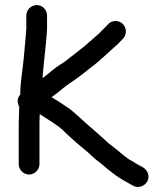

<svg xmlns="http://www.w3.org/2000/svg" viewBox="-20 -702 656 759"><path d="M56 -280C56 -260.9 54 -231.5 54 -215V-53C54 -31.4 73 -12 95 -12C117 -12 136 -31.4 136 -53V-216C136 -225.3 136.3 -237 137 -251C148.1 -244.1 172.9 -227.7 185 -220C200.5 -208.8 214.6 -201.4 229 -187C261.4 -154.6 297.8 -124.4 333 -95C341 -87 349 -79.7 357 -73C371.9 -60.4 388.1 -49.9 401 -37C414.5 -26 426.4 -17.6 440 -7C458.6 6 474.3 13.9 495 26L506 32C527.8 44.5 552.2 32.4 561.5 16.5C574.6 -5.9 562.7 -30 546 -40L535 -46C527.7 -50 521.7 -53.3 517 -56L501 -66C496.3 -68 491.7 -70.7 487 -74L471 -86C451.6 -102.6 431.6 -118.8 410 -135C386.2 -156.6 361 -179.8 336 -201C309.5 -223.1 282 -250.8 255 -272L231 -288C219.1 -295.9 195.8 -311.3 184 -318C201.1 -330.8 214 -339.3 230 -354C244.1 -364.9 261.8 -377.6 278 -388C298.2 -401.9 319.6 -419.8 339 -435C376.7 -462.6 410.7 -497.6 445 -527C453.8 -535.8 460 -543 468 -551C483.1 -568.8 479.4 -595 463.5 -609C446.2 -624.2 419.9 -621.5 406 -605C396.2 -593.6 383.9 -583.3 374 -572C357 -557.9 335.5 -537.2 316 -521C288.9 -500.2 260.8 -476.8 233 -456C213.4 -444.2 191.8 -429.5 176 -415C165.2 -405.4 158 -401.3 148 -393C152.5 -456 161.9 -520.2 166 -585V-641C166 -663.2 147.6 -682 125.5 -682C103.5 -682 84 -663.2 84 -641V-588C81.4 -549.5 77.2 -510.4 74 -473C69.7 -425.6 60 -377.2 60 -328C46.2 -311.8 47.8 -296.4 56 -280Z"/></svg>

Font: HoneyBee
Style: Bd
Weight: 700
Foundry: Cannot Into Space Fonts
Version: Version 0.89